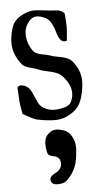

<svg xmlns="http://www.w3.org/2000/svg" viewBox="-118 -773 685 1241"><g transform="rotate(-10 224.5 -152.0)"><path d="M121.1 162.1Q121.1 112.3 146.5 88.4Q171.9 64.5 200.2 64.5Q220.7 64.5 252.9 78.1Q287.1 91.8 302.7 130.9Q314.5 158.2 314.5 185.5Q314.5 209 308.6 236.3Q299.8 283.2 286.6 314Q273.4 344.7 244.1 377Q222.7 399.4 208 407.2Q193.4 415 168 415Q114.3 415 114.3 378.9Q114.3 365.2 127.4 355Q140.6 344.7 157.2 338.9Q173.8 333 187 317.9Q200.2 302.7 200.2 279.3Q200.2 258.8 189 247.1Q177.7 235.4 164.1 232.4Q150.4 229.5 138.2 222.2Q126 214.8 124 201.2Q121.1 180.7 121.1 162.1ZM7.8 -246.1Q17.6 -256.8 30.3 -256.8Q39.1 -256.8 58.6 -247.1Q84 -232.4 95.2 -201.7Q106.4 -170.9 116.7 -138.7Q127 -106.4 150.4 -88.9Q185.5 -62.5 232.4 -62.5Q250 -62.5 258.8 -63.5Q281.2 -66.4 290 -67.9Q298.8 -69.3 312.5 -76.7Q326.2 -84 333 -97.7Q350.6 -127 350.6 -160.2Q350.6 -206.1 316.4 -255.9Q298.8 -281.2 274.4 -293.9Q250 -306.6 214.8 -316.9Q179.7 -327.1 158.2 -338.9Q144.5 -346.7 121.6 -354.5Q98.6 -362.3 83 -371.1Q67.4 -379.9 56.6 -397.5Q18.6 -457 18.6 -519.5Q18.6 -565.4 40 -622.1Q51.8 -654.3 71.8 -673.3Q91.8 -692.4 125 -705.1Q159.2 -718.8 191.4 -718.8Q212.9 -718.8 299.8 -700.2Q308.6 -698.2 326.7 -695.8Q344.7 -693.4 353 -691.4Q361.3 -689.5 373 -682.6Q384.8 -675.8 391.6 -664.1Q391.6 -599.6 389.2 -574.7Q386.7 -549.8 375 -489.3Q365.2 -487.3 362.3 -487.3Q342.8 -487.3 331.5 -508.8Q320.3 -530.3 315.9 -557.1Q311.5 -584 299.3 -613.3Q287.1 -642.6 266.6 -655.3Q230.5 -677.7 204.1 -677.7Q183.6 -677.7 167 -664.1Q119.1 -625 119.1 -560.5Q119.1 -515.6 141.6 -472.7Q151.4 -453.1 167.5 -443.8Q183.6 -434.6 209.5 -427.7Q235.4 -420.9 250 -414.1Q269.5 -404.3 300.8 -396.5Q332 -388.7 354.5 -377.9Q377 -367.2 391.6 -344.7Q427.7 -291 427.7 -230.5Q427.7 -180.7 402.3 -114.3Q387.7 -75.2 364.7 -51.8Q341.8 -28.3 302.7 -11.7Q266.6 3.9 226.6 3.9Q194.3 3.9 127.9 -11.7Q118.2 -14.6 111.3 -16.6Q104.5 -18.6 98.6 -20Q92.8 -21.5 86.4 -24.9Q80.1 -28.3 76.2 -29.8Q72.3 -31.2 64 -37.1Q55.7 -43 51.3 -45.4Q46.9 -47.9 33.2 -57.1Q19.5 -66.4 10.7 -72.3Q4.9 -127.9 4.9 -155.3Q4.9 -168.9 6.3 -197.3Q7.8 -225.6 7.8 -246.1Z"/></g></svg>

Font: LPEducational
Style: Medium
Weight: 500
Designer: Based on Essays1743, by John Stracke, which says:

Based on the typeface in a 1743 English translation of the essays of 
Version: Version 001.204